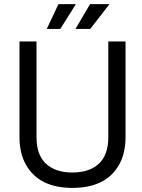

<svg xmlns="http://www.w3.org/2000/svg" viewBox="-20 -902 690 936"><path d="M333 14Q171 14 107 -98Q75 -154 75 -234V-700H158V-233Q158 -147 204 -104Q250 -61 333 -61Q416 -61 462 -104Q508 -147 508 -233V-700H592V-234Q592 -154 560 -98Q496 14 333 14ZM420 -761H348L419 -882H514ZM274 -761H208L265 -882H350Z"/></svg>

Font: Rilu
Style: Regular
Weight: 500
Designer: Alí Sinisterra
Foundry: Alí Sinisterra
Version: 0.1